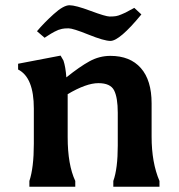

<svg xmlns="http://www.w3.org/2000/svg" viewBox="-20 -712 683 732"><path d="M109 -298Q109 -417 49 -447V-469L211 -500L222 -481Q230 -457 233 -417Q284 -458 321.5 -478.5Q359 -499 401 -499Q476 -499 517 -452.5Q558 -406 558 -318V-191Q558 -92 588 -22V0H412V-22Q429 -69 429 -157V-282Q429 -340 415 -367.5Q401 -395 355 -395Q309 -395 238 -353V-189Q238 -84 267 -22V0H92V-22Q109 -73 109 -164ZM401 -556Q377 -556 317.5 -580Q258 -604 241.5 -604Q225 -604 216.5 -602Q208 -600 202.5 -598Q197 -596 187.5 -591Q178 -586 175 -584Q172 -582 161.5 -575.5Q151 -569 150 -568L121 -593Q147 -624 184.5 -658Q222 -692 245 -692Q268 -692 325.5 -670.5Q383 -649 398 -649Q413 -649 422 -650.5Q431 -652 442.5 -657Q454 -662 458.5 -664Q463 -666 477 -674Q491 -682 492 -682L519 -657Q436 -556 401 -556Z"/></svg>

Font: Asul
Style: Bold
Weight: 700
Designer: Mariela Monsalve
Foundry: Mariela Monsalve
Version: Version 1.002